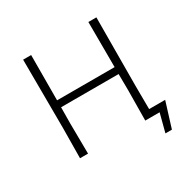

<svg xmlns="http://www.w3.org/2000/svg" viewBox="-168 -799 1068 1078"><g transform="rotate(-30 366.5 -260.0)"><path d="M541 0 543 -194 542 -301H169L168 -197L170 0H118L120 -194L118 -639H170L169 -346H542L541 -639H593L591 -197L592 -45H696L645 119H603L634 0Z"/></g></svg>

Font: Alegreya Sans SC Light
Style: Regular
Weight: 300
Designer: Juan Pablo del Peral
Foundry: Huerta Tipografica
Version: Version 2.007